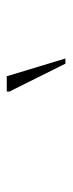

<svg xmlns="http://www.w3.org/2000/svg" viewBox="148 -868 205 540"><g transform="rotate(-90 250.0 -597.5)"><path d="M356 -515.5H341.5L263 -673V-680.5H306Z"/></g></svg>

Font: Newsreader 16pt 16pt ExtraLight
Style: Italic
Weight: 250
Italic angle: -17°
Version: Version 1.003